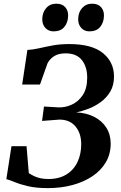

<svg xmlns="http://www.w3.org/2000/svg" viewBox="-20 -984 637 1013"><path d="M232.5 8.5Q172 8.5 129.8 -1.2Q87.5 -11 59.5 -22.5Q31.5 -34 13.5 -39L40.5 -212.5H120L132 -70.5Q145 -62 159.5 -55Q174 -48 192.5 -43.8Q211 -39.5 235 -39.5Q292 -39.5 330.8 -63.8Q369.5 -88 389 -129.5Q408.5 -171 408.5 -223Q408.5 -281 378.2 -317Q348 -353 293.5 -353L202 -346L212 -422L288 -417.5Q323.5 -416 358.5 -431.8Q393.5 -447.5 416.8 -482.5Q440 -517.5 440 -574.5Q440 -632 411.8 -667.2Q383.5 -702.5 326.5 -702.5Q289 -702.5 265.8 -687.8Q242.5 -673 230.5 -649.5L191 -538H97L124.5 -720.5Q154.5 -722 186.8 -729.5Q219 -737 257.8 -744.2Q296.5 -751.5 346 -751.5Q464.5 -751.5 523 -704Q581.5 -656.5 581.5 -580Q581.5 -534 561.8 -500.8Q542 -467.5 511.2 -445.2Q480.5 -423 446.2 -410Q412 -397 382.5 -391Q435.5 -388.5 476.5 -367.8Q517.5 -347 540.8 -310.8Q564 -274.5 564 -226Q564 -171.5 538.5 -128Q513 -84.5 467.2 -54Q421.5 -23.5 361.5 -7.5Q301.5 8.5 232.5 8.5ZM263 -818.5Q236 -818.5 219.2 -836.8Q202.5 -855 203 -883.5Q203.5 -918.5 223.8 -941.5Q244 -964.5 277 -964.5Q308.5 -964.5 324.2 -946.2Q340 -928 339.5 -901.5Q339 -865.5 319.5 -842Q300 -818.5 263 -818.5ZM452 -818.5Q425 -818.5 408.5 -836.8Q392 -855 392.5 -883.5Q393 -918.5 413.2 -941.5Q433.5 -964.5 466 -964.5Q497.5 -964.5 513.2 -946.2Q529 -928 528.5 -901.5Q528 -865.5 508.5 -842Q489 -818.5 452 -818.5Z"/></svg>

Font: Merriweather 60pt
Style: Bold Italic
Weight: 700
Italic angle: -7.8°
Version: Version 2.101